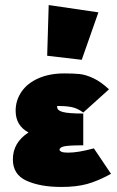

<svg xmlns="http://www.w3.org/2000/svg" viewBox="-20 -731 464 761"><path d="M420 -42Q367 -13 324.5 -1.5Q282 10 223 10Q140 10 85.5 -14.5Q31 -39 31 -99Q31 -166 93 -206Q42 -233 42 -292Q42 -333 65 -367Q88 -401 132 -420.5Q176 -440 235 -440Q272 -440 296 -437.5Q320 -435 350 -421Q380 -407 412 -377L310 -285Q287 -302 264 -306.5Q241 -311 213 -311Q208 -311 206.5 -310.5Q205 -310 206 -308.5Q207 -307 207 -305Q207 -293 229.5 -287Q252 -281 310 -281V-155Q253 -155 234.5 -151Q216 -147 216 -137Q216 -133 223.5 -129.5Q231 -126 250 -126Q290 -126 352 -143ZM167 -510 173 -711 370 -682 304 -494Z"/></svg>

Font: Ysabeau Heavy
Style: Regular
Weight: 800
Designer: Christian Thalmann (Catharsis Fonts)
Version: Version 0.003